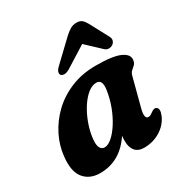

<svg xmlns="http://www.w3.org/2000/svg" viewBox="-171 -853 946 994"><g transform="rotate(-30 302.0 -356.0)"><path d="M493.5 -172Q485.5 -141.5 488.8 -127.8Q492 -114 504 -114Q512 -114 518.2 -117.5Q524.5 -121 534 -128Q550.5 -140.5 562.5 -134Q581.5 -123.5 564.5 -83Q545 -39.5 502 -13.2Q459 13 405.5 13Q371 13 353 -8Q335 -29 335 -66Q335 -82.5 336.5 -98Q263 13 143 13Q81 13 47.2 -28.5Q13.5 -70 23.5 -156.5Q29.5 -216.5 58.2 -274.2Q87 -332 135.5 -378.8Q184 -425.5 250.8 -453.2Q317.5 -481 400 -481Q501.5 -481 544.2 -461.5Q587 -442 583 -410.5Q581 -392.5 571.8 -383.8Q562.5 -375 552.5 -366.5Q542.5 -358 538 -341.5ZM199 -165Q194 -124 203.2 -107.5Q212.5 -91 229 -91Q250 -91 274.2 -112Q298.5 -133 321.5 -169Q344.5 -205 361.8 -250.5Q379 -296 386 -344.5Q394.5 -403 358 -403Q332 -403 306 -381.8Q280 -360.5 257.8 -325.8Q235.5 -291 220 -249Q204.5 -207 199 -165ZM269.5 -534Q252 -523.5 238.8 -523.5Q225.5 -523.5 218.5 -531Q213 -537.5 216 -549Q219 -560.5 234 -574.5L351 -686Q370.5 -704 387.2 -713.8Q404 -723.5 424.5 -723.5Q445 -723.5 456.5 -713.8Q468 -704 477.5 -686L537 -574.5Q544.5 -560.5 540.8 -549Q537 -537.5 528 -531Q517.5 -523.5 504 -523.5Q490.5 -523.5 479.5 -534L395.5 -613Z"/></g></svg>

Font: Fraunces 9pt S050
Style: Bold Italic
Weight: 700
Italic angle: -16°
Version: Version 1.000; ttfautohint (v1.8.3)